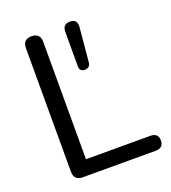

<svg xmlns="http://www.w3.org/2000/svg" viewBox="-131 -810 808 907"><g transform="rotate(-20 273.0 -356.0)"><path d="M130 0Q86 0 86 -45V-665Q86 -709 129 -709Q173 -709 173 -665V-75H496Q536 -75 536 -38Q536 0 496 0ZM313 -474Q287 -474 287 -501V-674Q287 -712 324 -712Q361 -712 358 -673L342 -500Q339 -474 313 -474Z"/></g></svg>

Font: Chiron GoRound TC N
Style: Regular
Weight: 350
Designer: Ryoko NISHIZUKA 西塚涼子 (kana, bopomofo & ideographs); Paul D. Hunt (Latin, Greek & Cyrillic); Sandoll Communications 산돌커뮤니
Foundry: Adobe
Version: Version 1.000;hotconv 1.1.1;makeotfexe 2.6.0